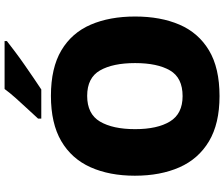

<svg xmlns="http://www.w3.org/2000/svg" viewBox="-90 -877 977 837"><g transform="rotate(-90 398.5 -458.5)"><path d="M745 -358Q745 -247 709.5 -164.5Q674 -82 597.5 -36Q521 10 398 10Q278 10 201 -36Q124 -82 87.5 -165Q51 -248 51 -359Q51 -470 88 -552.5Q125 -635 202 -680Q279 -725 399 -725Q521 -725 597.5 -679.5Q674 -634 709.5 -551.5Q745 -469 745 -358ZM254 -358Q254 -261 287.5 -206Q321 -151 398 -151Q478 -151 510 -206Q542 -261 542 -358Q542 -455 510 -511Q478 -567 399 -567Q320 -567 287 -511Q254 -455 254 -358ZM638 -917Q620 -903 593 -882.5Q566 -862 535 -840.5Q504 -819 475.5 -799.5Q447 -780 427 -767H300V-781Q317 -800 341 -825.5Q365 -851 389 -878Q413 -905 429 -927H638Z"/></g></svg>

Font: Noto Sans Georgian Black
Style: Regular
Weight: 900
Designer: Monotype Design Team, Akaki Razmadze
Foundry: Google LLC
Version: Version 2.005; ttfautohint (v1.8.4.7-5d5b)